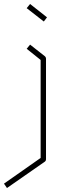

<svg xmlns="http://www.w3.org/2000/svg" viewBox="-76 -782 350 964"><path d="M150 -499Q155 -494 155 -488V18Q155 25 150 29L-41 162L-56 140L128 11V-481L58 -537L75 -558ZM144 -674 58 -741 75 -762 160 -695Z"/></svg>

Font: Envoyer
Style: Regular
Weight: 400
Version: Version 0.1